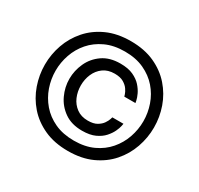

<svg xmlns="http://www.w3.org/2000/svg" viewBox="-152 -896 1130 1091"><g transform="rotate(30 413.0 -350.0)"><path d="M413 10Q324 10 257 -20.5Q190 -51 145 -102.5Q100 -154 77.5 -218.5Q55 -283 55 -350Q55 -418 77.5 -482Q100 -546 145 -597.5Q190 -649 257 -679.5Q324 -710 413 -710Q502 -710 569 -679.5Q636 -649 681 -597.5Q726 -546 748.5 -482Q771 -418 771 -350Q771 -283 748.5 -218.5Q726 -154 681 -102.5Q636 -51 569 -20.5Q502 10 413 10ZM413 -58Q485 -58 539 -83Q593 -108 629 -150Q665 -192 683 -244Q701 -296 701 -351Q701 -405 683 -457Q665 -509 629 -550.5Q593 -592 539 -617Q485 -642 413 -642Q341 -642 287 -617Q233 -592 197 -550.5Q161 -509 143 -457Q125 -405 125 -351Q125 -296 143 -244Q161 -192 197 -150Q233 -108 287 -83Q341 -58 413 -58ZM425 -130Q356 -130 309.5 -162.5Q263 -195 239.5 -245.5Q216 -296 216 -350Q216 -404 239 -454.5Q262 -505 308.5 -537.5Q355 -570 425 -570Q476 -570 509.5 -554.5Q543 -539 563 -516.5Q583 -494 593.5 -471.5Q604 -449 607 -433.5Q610 -418 610 -418H537Q537 -418 533 -431Q529 -444 517.5 -461Q506 -478 484 -491Q462 -504 425 -504Q381 -504 351 -482Q321 -460 306 -425Q291 -390 291 -350Q291 -310 306 -275Q321 -240 351 -218Q381 -196 425 -196Q462 -196 484 -209Q506 -222 517.5 -239Q529 -256 533 -269Q537 -282 537 -282H610Q610 -282 607 -266.5Q604 -251 593.5 -228.5Q583 -206 563 -183.5Q543 -161 509.5 -145.5Q476 -130 425 -130Z"/></g></svg>

Font: Be Vietnam Pro Variable Thin
Style: Regular
Weight: 100
Designer: Lam Bao, Tony Le, Vietanh Nguyen
Foundry: Yellow Type Foundry
Version: Version 1.002